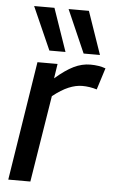

<svg xmlns="http://www.w3.org/2000/svg" viewBox="-55 -828 520 866"><g transform="rotate(5 204.5 -395.0)"><path d="M192 -539 182 -473Q228 -513 265 -531Q302 -549 340 -549Q379 -549 409 -538L378 -440Q345 -450 312 -450Q283 -450 250.5 -436.5Q218 -423 179 -392L116 0H16L101 -539ZM150 -596 64 -790H156L223 -596ZM305 -596 220 -790H312L379 -596Z"/></g></svg>

Font: Georama Medium
Style: Italic
Weight: 500
Italic angle: -9°
Designer: Jean-Baptiste Levee
Foundry: Production Type
Version: Version 1.000